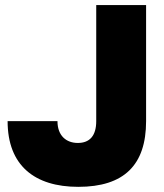

<svg xmlns="http://www.w3.org/2000/svg" viewBox="-20 -723 644 752"><path d="M286.6 8.8C465.8 8.8 552.2 -76.7 552.2 -248.5V-703.1H356.9V-248.5C356.9 -191.4 331.5 -163.1 284.7 -163.1C240.7 -163.1 205.1 -190.4 205.1 -248.5H9.8C9.8 -74.7 115.7 8.8 286.6 8.8Z"/></svg>

Font: Wand UI Pro Black
Style: Regular
Weight: 900
Designer: Andreas Faust
Version: Version 1.003;FEAKit 1.0